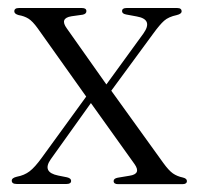

<svg xmlns="http://www.w3.org/2000/svg" viewBox="-20 -470 505 490"><path d="M150.5 -397.5 251.5 -254.5 346 -384.5Q371.5 -420.5 329 -428L302 -433Q291.5 -435 291.5 -441.5Q291.5 -449.5 302.5 -449.5H432.5Q443.5 -449.5 443.5 -441Q443.5 -434.5 431 -431.5Q410 -427 398.8 -417Q387.5 -407 370.5 -383.5L264 -238.5L396.5 -54.5Q410.5 -35 421.2 -27.5Q432 -20 446.5 -17Q457 -14.5 457 -8Q457 0 445.5 0H281.5Q270 0 270 -8Q270 -14.5 280.5 -16.5L310.5 -21.5Q341 -26 323.5 -51L212 -207L109.5 -63.5Q86.5 -30.5 128.5 -22L151 -17.5Q161.5 -15 161.5 -8.5Q161.5 -0.5 150 -0.5H22.5Q10 -0.5 10 -9Q10 -16 23 -19Q42 -22.5 55.5 -32.8Q69 -43 87 -68L200 -223.5L76 -398Q63 -416 52.5 -422.5Q42 -429 27.5 -431.5Q16.5 -434.5 16.5 -441Q16.5 -449.5 28 -449.5H189.5Q200.5 -449.5 200.5 -441.5Q200.5 -434.5 191 -432.5L162.5 -428.5Q131.5 -423.5 150.5 -397.5Z"/></svg>

Font: Fraunces 72pt S000 Light
Style: Regular
Weight: 300
Version: Version 1.000; ttfautohint (v1.8.3)